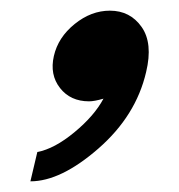

<svg xmlns="http://www.w3.org/2000/svg" viewBox="-20 -175 335 360"><path d="M186 -155Q224 -155 245.5 -124.5Q267 -94 254 -40Q235 42 164.5 103.5Q94 165 37 165L50 110Q82 104 119.5 73Q157 42 174 10Q157 15 147 15Q112 15 92.5 -10Q73 -35 81 -70Q89 -105 120 -130Q151 -155 186 -155Z"/></svg>

Font: Miedinger
Style: Bold-Italic
Weight: 700
Italic angle: -13°
Version: Version 001.000